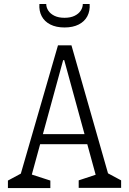

<svg xmlns="http://www.w3.org/2000/svg" viewBox="-20 -962 660 982"><path d="M20.5 -38.5 101.5 -82 78 -44.5 276.5 -730H345.5L540 -49L518.5 -83L599.5 -39.5V-1H382.5V-39.5L483.5 -73L474.5 -49L308.5 -654.5H303L136 -44.5L134 -72L237.5 -38.5V0H20.5ZM163 -276H454.5V-224.5H163ZM181.5 -941.5H216.5Q216.5 -924 227 -907.8Q237.5 -891.5 258.5 -881.2Q279.5 -871 310 -871Q340.5 -871 361.5 -881.2Q382.5 -891.5 393 -907.8Q403.5 -924 403.5 -941.5H438.5Q441 -906.5 426.8 -879.2Q412.5 -852 382.8 -836.8Q353 -821.5 310 -821.5Q267 -821.5 237.2 -836.8Q207.5 -852 193.2 -879.2Q179 -906.5 181.5 -941.5Z"/></svg>

Font: Monaspace Xenon Var ExtraLight
Style: Regular
Weight: 200
Designer: Riley Cran and the Lettermatic Team
Version: Version 1.200 (Monaspace Xenon Var)